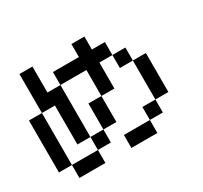

<svg xmlns="http://www.w3.org/2000/svg" viewBox="-110 -650 846 800"><g transform="rotate(-30 312.5 -250.0)"><path d="M312.5 0V-62.5H375V0ZM375 0V-62.5H437.5V0ZM0 -187.5V-250H62.5V-187.5ZM0 -125V-187.5H62.5V-125ZM0 -62.5V-125H62.5V-62.5ZM62.5 0V-62.5H125V0ZM125 0V-62.5H187.5V0ZM187.5 -62.5V-125H250V-62.5ZM250 -187.5V-250H312.5V-187.5ZM250 -375V-437.5H312.5V-375ZM125 -187.5V-250H187.5V-187.5ZM62.5 -312.5V-375H125V-312.5ZM500 -187.5V-250H562.5V-187.5ZM500 -125V-187.5H562.5V-125ZM437.5 -62.5V-125H500V-62.5ZM187.5 -375V-437.5H250V-375ZM312.5 -375V-437.5H375V-375ZM375 -375V-437.5H437.5V-375ZM125 -250V-312.5H187.5V-250ZM0 -250V-312.5H62.5V-250ZM437.5 -312.5V-375H500V-312.5ZM500 -250V-312.5H562.5V-250ZM62.5 -437.5V-500H125V-437.5ZM62.5 -375V-437.5H125V-375ZM125 -312.5V-375H187.5V-312.5ZM312.5 -437.5V-500H375V-437.5ZM312.5 -312.5V-375H375V-312.5ZM250 -125V-187.5H312.5V-125ZM125 -125V-187.5H187.5V-125ZM312.5 -250V-312.5H375V-250Z"/></g></svg>

Font: AprilSans
Style: Regular
Weight: 400
Designer: typesprite
Version: Version 1.001;PS 001.001;hotconv 1.0.88;makeotf.lib2.5.64775